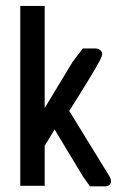

<svg xmlns="http://www.w3.org/2000/svg" viewBox="-20 -642 402 661"><path d="M357.9 -33.2Q362.3 -25.4 362.3 -17.8Q362.3 -10.3 356.7 -5.4Q351.1 -0.5 342.8 -0.5H289.6L264.6 -36.1L168 -196.3L133.8 -140.1V-2.4H49.8V-621.6H133.8V-270L230.5 -429.7L265.1 -475.1H308.6Q317.4 -475.1 324.7 -469.5Q332 -463.9 332 -456.8Q332 -449.7 324.7 -435.5Q317.4 -421.4 305.9 -401.9Q294.4 -382.3 280.8 -360.1Q267.1 -337.9 254.4 -317.6Q241.7 -297.4 231.9 -281.7Q222.2 -266.1 218.3 -260.3Z"/></svg>

Font: Uroob
Style: Regular
Weight: 400
Designer: Hussain K H
Foundry: Swanthanthra Malayalam Computing(http://smc.org.in)
Version: Version 2.0.0+20200101